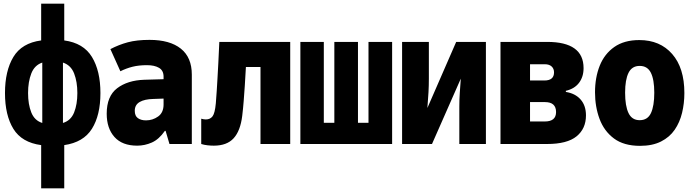

<svg xmlns="http://www.w3.org/2000/svg" viewBox="-20 -780 3750 1040"><path d="M203 240V6Q98 -8 52.5 -82Q7 -156 7 -276Q7 -396 52.5 -471.5Q98 -547 203 -561V-760H328V-561Q432 -547 478 -471.5Q524 -396 524 -276Q524 -156 478 -82.5Q432 -9 328 6V240ZM399 -276Q399 -337 381.5 -382Q364 -427 321 -441V-114Q364 -127 381.5 -171Q399 -215 399 -276ZM132 -276Q132 -215 149.5 -171Q167 -127 209 -114V-441Q167 -427 149.5 -382Q132 -337 132 -276Z M723 9Q642 9 600 -38Q558 -85 558 -164Q558 -259 614.5 -302Q671 -345 762 -348L866 -351V-365Q866 -398 841.5 -412.5Q817 -427 776 -427Q732 -427 698 -418.5Q664 -410 632 -394L578 -514Q624 -538 672.5 -551Q721 -564 790 -564Q900 -564 959.5 -516.5Q1019 -469 1019 -376V0H898L877 -71H873Q841 -25 802.5 -8Q764 9 723 9ZM771 -128Q807 -128 836.5 -149Q866 -170 866 -214V-246L811 -244Q763 -243 736.5 -227.5Q710 -212 710 -180Q710 -152 727 -140Q744 -128 771 -128Z M1138 9Q1122 9 1104 7Q1086 5 1070 0V-137Q1084 -133 1095 -133Q1118 -133 1131 -149.5Q1144 -166 1149 -220Q1152 -257 1154 -288.5Q1156 -320 1158 -355Q1160 -390 1162.5 -437Q1165 -484 1168 -553H1552V0H1391V-417H1312Q1309 -360 1306 -316Q1303 -272 1300 -233Q1297 -194 1292 -152Q1282 -71 1245.5 -31Q1209 9 1138 9Z M1607 0V-553H1734V-115H1791V-553H1919V-115H1976V-553H2104V0Z M2158 0V-553H2303V-355Q2303 -316 2301 -280.5Q2299 -245 2295 -195L2451 -553H2612V0H2468V-202Q2468 -240 2470.5 -277.5Q2473 -315 2476 -354L2320 0Z M2691 0V-553H2944Q3141 -553 3141 -411Q3141 -364 3116.5 -331.5Q3092 -299 3045 -288V-282Q3096 -274 3125 -241Q3154 -208 3154 -155Q3154 -83 3103 -41.5Q3052 0 2943 0ZM2851 -344H2929Q2981 -344 2981 -388Q2981 -408 2968 -420Q2955 -432 2931 -432H2851ZM2851 -122H2931Q2992 -122 2992 -173Q2992 -227 2932 -227H2851Z M3447 10Q3359 10 3305.5 -30Q3252 -70 3227.5 -136Q3203 -202 3203 -280Q3203 -360 3228.5 -424Q3254 -488 3307.5 -525.5Q3361 -563 3443 -563Q3555 -563 3621 -487.5Q3687 -412 3687 -276Q3687 -220 3674.5 -168.5Q3662 -117 3634.5 -77Q3607 -37 3560.5 -13.5Q3514 10 3447 10ZM3445 -129Q3488 -129 3506 -167.5Q3524 -206 3524 -278Q3524 -349 3505.5 -386Q3487 -423 3445 -423Q3403 -423 3384.5 -385.5Q3366 -348 3366 -278Q3366 -206 3384.5 -167.5Q3403 -129 3445 -129Z"/></svg>

Font: Noto Sans Mono Condensed Black
Style: Regular
Weight: 900
Width: 3
Designer: Monotype Design Team
Foundry: Monotype Imaging Inc.
Version: Version 2.014